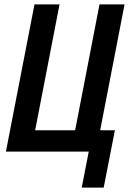

<svg xmlns="http://www.w3.org/2000/svg" viewBox="-20 -690 590 874"><path d="M352 164 384 0H7L137 -670H251L140 -97H322L433 -670H547L436 -97H503L452 164Z"/></svg>

Font: Lode
Style: Bold Italic
Weight: 700
Italic angle: -11°
Monospace: yes
Designer: Belleve Invis
Foundry: Belleve Invis
Version: Version 29.2.0; ttfautohint (v1.8.3)